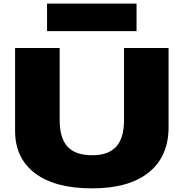

<svg xmlns="http://www.w3.org/2000/svg" viewBox="-20 -1014 1012 1056"><path d="M63 -294.9V-750H308.1V-354Q308.1 -253.9 351.8 -207Q395.5 -160.2 486.8 -160.2Q576.2 -160.2 619.1 -207.3Q662.1 -254.4 662.1 -354V-750H907.2V-314.9Q907.2 -153.3 798.3 -65.7Q689.5 22 485.8 22Q283.2 22 173.1 -60.8Q63 -143.6 63 -294.9ZM238.8 -994.1H731V-842.8H238.8Z"/></svg>

Font: Mattone
Style: Bold
Weight: 700
Width: 6
Designer: Nunzio Mazzaferro
Foundry: Collletttivo
Version: Version 2.000;Glyphs 3.2 (3217)